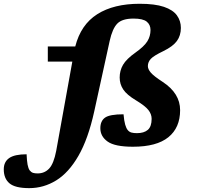

<svg xmlns="http://www.w3.org/2000/svg" viewBox="-186 -765 1045 1018"><path d="M313.5 -173.5Q281.5 -28.5 230 61Q178.5 150.5 112 191.5Q45.5 232.5 -31 232.5Q-105.5 232.5 -135.8 207Q-166 181.5 -166 133Q-166 93 -137.2 73Q-108.5 53 -45 53Q-43.5 87.5 -39.8 107.8Q-36 128 -28.5 138.5Q-20.5 148.5 -10.8 151.5Q-1 154.5 13.5 154.5Q50.5 154.5 74.8 128.5Q99 102.5 112 35L197.5 -438.5H67.5V-518.5H213Q242.5 -634.5 329.8 -689.8Q417 -745 554.5 -745Q635 -745 683 -728.8Q731 -712.5 752 -683.5Q773 -654.5 773 -617Q773 -576.5 751.8 -547.5Q730.5 -518.5 680 -494Q629 -469.5 613.5 -452.8Q598 -436 598 -414.5Q598 -398 614 -379.5Q630 -361 677 -330.5Q769 -270 769 -181Q769 -88 706.8 -37.5Q644.5 13 519 13Q423 13 384.5 -14.5Q346 -42 346 -85Q346 -123.5 370.8 -141.2Q395.5 -159 469 -159Q472 -124 477.8 -104Q483.5 -84 492 -74.5Q500 -65 511.8 -62Q523.5 -59 540 -59Q577.5 -59 597.8 -76.5Q618 -94 618 -135Q618 -160 600.5 -182Q583 -204 535 -233Q486.5 -262 467.5 -290.5Q448.5 -319 448.5 -354Q448.5 -390.5 466.2 -421.2Q484 -452 532 -486Q578.5 -519 595.2 -546Q612 -573 612 -606Q612 -634 592 -650.2Q572 -666.5 522 -666.5Q462 -666.5 436 -640Q410 -613.5 395.5 -548Z"/></svg>

Font: Newsreader 6pt
Style: Bold Italic
Weight: 700
Italic angle: -17°
Designer: Hugues Gentile
Foundry: Production Type
Version: Version 1.003; ttfautohint (v1.8.3)